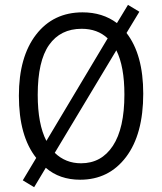

<svg xmlns="http://www.w3.org/2000/svg" viewBox="-20 -730 670 793"><path d="M58 -334.6Q58 -495.1 129 -587Q200 -679 321 -679Q403.7 -679 463 -634.6L508.6 -709.9L555.6 -681.5L502.5 -593.8Q571.6 -504.9 571.6 -343.2Q571.6 -175.3 500.6 -81.5Q429.6 12.3 311.1 12.3Q225.9 12.3 169.1 -37L121 43.2L74.1 14.8L129.6 -77.8Q58 -167.9 58 -334.6ZM135.8 -338.3Q135.8 -217.3 171.6 -148.1L424.7 -571.6Q382.7 -611.1 317.3 -611.1Q229.6 -611.1 182.7 -544.4Q135.8 -477.8 135.8 -338.3ZM314.8 -55.6Q398.8 -55.6 446.3 -127.8Q493.8 -200 493.8 -339.5Q493.8 -455.6 460.5 -522.2L206.2 -98.8Q250.6 -55.6 314.8 -55.6Z"/></svg>

Font: Slabo 27px
Style: Regular
Weight: 400
Version: Version 1.02 Build 003a